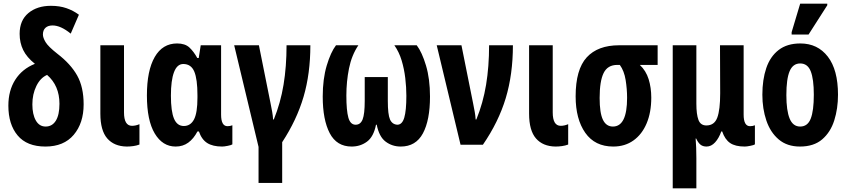

<svg xmlns="http://www.w3.org/2000/svg" viewBox="-20 -796 4665 1056"><path d="M230 10Q128 10 77 -51Q26 -112 26 -215Q26 -298 64 -357.5Q102 -417 172 -445Q127 -481 107.5 -521Q88 -561 88 -610Q88 -684 136 -724Q184 -764 260 -764Q308 -764 345.5 -751Q383 -738 414 -715L369 -611Q314 -656 269 -656Q244 -656 230 -643Q216 -630 216 -606Q216 -589 230.5 -564.5Q245 -540 296 -500Q369 -444 404.5 -380.5Q440 -317 440 -222Q440 -119 385.5 -54.5Q331 10 230 10ZM231 -100Q267 -100 287 -132Q307 -164 307 -225Q307 -325 239 -384Q202 -368 180 -323Q158 -278 158 -222Q158 -167 177 -133.5Q196 -100 231 -100Z M677 10Q608 9 570 -34.5Q532 -78 532 -171V-547H662V-178Q662 -104 706 -104Q726 -104 747 -113V-1Q731 5 713 7.5Q695 10 677 10Z M946 10Q874 10 831 -62Q788 -134 788 -271Q788 -408 831 -482.5Q874 -557 954 -557Q998 -557 1022 -534.5Q1046 -512 1065 -477H1073L1084 -547H1196V-166Q1196 -102 1231 -102Q1246 -102 1258 -107V-2Q1253 2 1233 6Q1213 10 1202 10Q1150 10 1119.5 -9.5Q1089 -29 1074 -73H1066Q1045 -33 1015.5 -11.5Q986 10 946 10ZM991 -103Q1028 -103 1047 -139Q1066 -175 1066 -259V-272Q1066 -361 1048.5 -402.5Q1031 -444 988 -444Q954 -444 937 -399Q920 -354 920 -270Q920 -184 937 -143.5Q954 -103 991 -103Z M1402 210V12L1268 -547H1404L1468 -228Q1473 -203 1477 -181Q1481 -159 1482 -139H1486Q1523 -230 1539.5 -330Q1556 -430 1556 -547H1687Q1687 -391 1649.5 -263.5Q1612 -136 1532 -14V210Z M1914 10Q1832 10 1793.5 -63.5Q1755 -137 1755 -265Q1755 -362 1777 -435.5Q1799 -509 1828 -547H1951Q1914 -492 1899.5 -419.5Q1885 -347 1885 -271Q1885 -188 1896 -149Q1907 -110 1936 -110Q1963 -110 1974.5 -139.5Q1986 -169 1986 -241V-372H2113V-241Q2113 -166 2125 -139Q2137 -112 2165 -110Q2192 -110 2203.5 -149Q2215 -188 2215 -269Q2215 -316 2209 -366.5Q2203 -417 2189 -463.5Q2175 -510 2149 -547H2272Q2301 -509 2323 -435.5Q2345 -362 2345 -265Q2345 -135 2306 -62.5Q2267 10 2184 10Q2137 10 2101 -17Q2065 -44 2052 -110H2048Q2035 -44 1998.5 -17Q1962 10 1914 10Z M2513 0 2382 -547H2518L2582 -228Q2587 -203 2591 -181Q2595 -159 2596 -139H2600Q2637 -230 2653.5 -330Q2670 -430 2670 -547H2801Q2801 -387 2761.5 -256Q2722 -125 2636 0Z M3035 10Q2966 9 2928 -34.5Q2890 -78 2890 -171V-547H3020V-178Q3020 -104 3064 -104Q3084 -104 3105 -113V-1Q3089 5 3071 7.5Q3053 10 3035 10Z M3353 10Q3252 10 3199 -65.5Q3146 -141 3146 -266Q3146 -414 3207 -480.5Q3268 -547 3385 -547H3597V-439H3499Q3533 -407 3547.5 -360.5Q3562 -314 3562 -259Q3562 -178 3536.5 -117.5Q3511 -57 3464 -23.5Q3417 10 3353 10ZM3351 -100Q3429 -100 3429 -258Q3429 -306 3421 -356Q3413 -406 3389 -439H3375Q3322 -439 3300 -394.5Q3278 -350 3278 -257Q3278 -175 3296 -137.5Q3314 -100 3351 -100Z M3680 240V-547H3810V-226Q3810 -167 3821.5 -136.5Q3833 -106 3865 -106Q3909 -106 3925 -149Q3941 -192 3941 -283L3940 -547H4070V-166Q4070 -102 4105 -102Q4120 -102 4132 -107V-2Q4127 2 4107 6Q4087 10 4076 10Q4024 10 3995.5 -9.5Q3967 -29 3952 -73H3947Q3934 -36 3913 -13Q3892 10 3866 10Q3845 10 3832 -1Q3819 -12 3809 -34H3806Q3808 -10 3809 17.5Q3810 45 3810 74V240Z M4589 -275Q4589 -199 4568.5 -134Q4548 -69 4502 -29.5Q4456 10 4380 10Q4309 10 4263 -29Q4217 -68 4195 -133Q4173 -198 4173 -275Q4173 -358 4194.5 -421.5Q4216 -485 4262.5 -521Q4309 -557 4382 -557Q4477 -557 4533 -484.5Q4589 -412 4589 -275ZM4305 -273Q4305 -188 4323 -144Q4341 -100 4381 -100Q4422 -100 4439 -143.5Q4456 -187 4456 -275Q4456 -361 4439 -404Q4422 -447 4381 -447Q4341 -447 4323 -404.5Q4305 -362 4305 -273ZM4334 -606V-619L4381 -776H4530V-767L4427 -606Z"/></svg>

Font: Noto Sans ExtraCondensed
Style: Bold
Weight: 700
Width: 2
Designer: Monotype Design Team
Foundry: Monotype Imaging Inc.
Version: Version 2.013; ttfautohint (v1.8.4.7-5d5b)